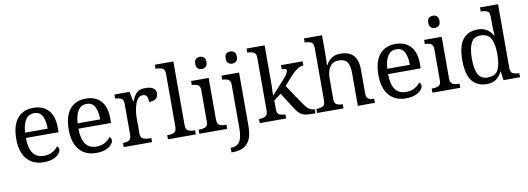

<svg xmlns="http://www.w3.org/2000/svg" viewBox="-71 -1224 5302 1927"><g transform="rotate(-10 2580.0 -260.0)"><path d="M287 10Q178 10 116.5 -62Q55 -134 55 -264Q55 -404 113 -475Q171 -546 277 -546Q374 -546 429.5 -486Q485 -426 485 -307V-261H152Q154 -152 191.5 -102.5Q229 -53 301 -53Q353 -53 389.5 -74.5Q426 -96 444 -123Q451 -120 457 -111Q463 -102 463 -89Q463 -69 444 -46Q425 -23 386 -6.5Q347 10 287 10ZM384 -315Q384 -395 359.5 -443.5Q335 -492 275 -492Q220 -492 189.5 -446.5Q159 -401 154 -315Z M822 10Q713 10 651.5 -62Q590 -134 590 -264Q590 -404 648 -475Q706 -546 812 -546Q909 -546 964.5 -486Q1020 -426 1020 -307V-261H687Q689 -152 726.5 -102.5Q764 -53 836 -53Q888 -53 924.5 -74.5Q961 -96 979 -123Q986 -120 992 -111Q998 -102 998 -89Q998 -69 979 -46Q960 -23 921 -6.5Q882 10 822 10ZM919 -315Q919 -395 894.5 -443.5Q870 -492 810 -492Q755 -492 724.5 -446.5Q694 -401 689 -315Z M1103 0V-42H1106Q1140 -42 1164 -54.5Q1188 -67 1188 -114V-426Q1188 -470 1163.5 -482Q1139 -494 1106 -494H1103V-536H1257L1276 -437H1281Q1294 -467 1309 -492Q1324 -517 1349 -531.5Q1374 -546 1418 -546Q1473 -546 1499.5 -527Q1526 -508 1526 -473Q1526 -442 1504.5 -422Q1483 -402 1433 -402Q1433 -443 1421 -461.5Q1409 -480 1380 -480Q1352 -480 1333 -458Q1314 -436 1303 -402Q1292 -368 1287 -331.5Q1282 -295 1282 -266V-109Q1282 -65 1306.5 -53.5Q1331 -42 1364 -42H1392V0Z M1554 0V-42H1567Q1601 -42 1625 -54.5Q1649 -67 1649 -114V-650Q1649 -694 1624.5 -706Q1600 -718 1567 -718H1554V-760H1743V-114Q1743 -67 1767 -54.5Q1791 -42 1825 -42H1838V0Z M2012 -636Q1988 -636 1971.5 -650Q1955 -664 1955 -698Q1955 -733 1971.5 -746.5Q1988 -760 2012 -760Q2035 -760 2052 -746.5Q2069 -733 2069 -698Q2069 -664 2052 -650Q2035 -636 2012 -636ZM1874 0V-42H1887Q1920 -42 1944.5 -53.5Q1969 -65 1969 -109V-426Q1969 -470 1944.5 -482Q1920 -494 1887 -494H1884V-536H2063V-114Q2063 -67 2087 -54.5Q2111 -42 2145 -42H2158V0Z M2322 -636Q2298 -636 2281.5 -650Q2265 -664 2265 -698Q2265 -733 2281.5 -746.5Q2298 -760 2322 -760Q2345 -760 2362 -746.5Q2379 -733 2379 -698Q2379 -664 2362 -650Q2345 -636 2322 -636ZM2159 240V193H2166Q2202 193 2227.5 176.5Q2253 160 2266 119.5Q2279 79 2279 9V-426Q2279 -470 2254.5 -482Q2230 -494 2197 -494H2194V-536H2373V8Q2373 97 2347.5 148Q2322 199 2277.5 219.5Q2233 240 2175 240Z M2489 0V-42H2497Q2531 -42 2555 -54.5Q2579 -67 2579 -114V-650Q2579 -694 2554.5 -706Q2530 -718 2497 -718H2489V-760H2673V-374Q2673 -361 2672.5 -340Q2672 -319 2671 -298Q2670 -277 2669.5 -262.5Q2669 -248 2669 -248L2794 -385Q2826 -421 2837.5 -440.5Q2849 -460 2849 -474Q2849 -487 2837 -490.5Q2825 -494 2800 -494V-536H3021V-494Q2987 -494 2953 -469.5Q2919 -445 2880 -401L2810 -322L2943 -124Q2969 -84 2994.5 -63Q3020 -42 3054 -42H3057V0H3043Q3000 0 2971 -3Q2942 -6 2922.5 -15.5Q2903 -25 2885.5 -44.5Q2868 -64 2847 -97L2747 -254L2673 -199V-109Q2673 -65 2697.5 -53.5Q2722 -42 2755 -42H2758V0Z M3074 0V-42H3082Q3116 -42 3140 -54.5Q3164 -67 3164 -114V-650Q3164 -694 3139.5 -706Q3115 -718 3082 -718H3074V-760H3258V-540Q3258 -522 3257 -502.5Q3256 -483 3255 -469Q3254 -455 3254 -455H3259Q3305 -546 3406 -546Q3492 -546 3537.5 -499.5Q3583 -453 3583 -350V-114Q3583 -67 3604.5 -54.5Q3626 -42 3660 -42H3663V0H3489V-345Q3489 -410 3464.5 -446Q3440 -482 3379 -482Q3317 -482 3287.5 -438Q3258 -394 3258 -320V-109Q3258 -65 3282.5 -53.5Q3307 -42 3340 -42H3343V0Z M3978 10Q3869 10 3807.5 -62Q3746 -134 3746 -264Q3746 -404 3804 -475Q3862 -546 3968 -546Q4065 -546 4120.5 -486Q4176 -426 4176 -307V-261H3843Q3845 -152 3882.5 -102.5Q3920 -53 3992 -53Q4044 -53 4080.5 -74.5Q4117 -96 4135 -123Q4142 -120 4148 -111Q4154 -102 4154 -89Q4154 -69 4135 -46Q4116 -23 4077 -6.5Q4038 10 3978 10ZM4075 -315Q4075 -395 4050.5 -443.5Q4026 -492 3966 -492Q3911 -492 3880.5 -446.5Q3850 -401 3845 -315Z M4387 -636Q4363 -636 4346.5 -650Q4330 -664 4330 -698Q4330 -733 4346.5 -746.5Q4363 -760 4387 -760Q4410 -760 4427 -746.5Q4444 -733 4444 -698Q4444 -664 4427 -650Q4410 -636 4387 -636ZM4249 0V-42H4262Q4295 -42 4319.5 -53.5Q4344 -65 4344 -109V-426Q4344 -470 4319.5 -482Q4295 -494 4262 -494H4259V-536H4438V-114Q4438 -67 4462 -54.5Q4486 -42 4520 -42H4533V0Z M4805 10Q4706 10 4653.5 -56.5Q4601 -123 4601 -267Q4601 -412 4653.5 -479Q4706 -546 4805 -546Q4863 -546 4899.5 -521.5Q4936 -497 4958 -458H4964Q4961 -483 4959.5 -513.5Q4958 -544 4958 -568V-650Q4958 -694 4933.5 -706Q4909 -718 4876 -718H4868V-760H5052V-110Q5052 -66 5076.5 -54Q5101 -42 5134 -42H5142V0H4973L4962 -90H4958Q4936 -44 4900 -17Q4864 10 4805 10ZM4822 -54Q4900 -54 4929 -106.5Q4958 -159 4958 -267Q4958 -371 4929 -426.5Q4900 -482 4821 -482Q4755 -482 4726.5 -426.5Q4698 -371 4698 -266Q4698 -160 4726.5 -107Q4755 -54 4822 -54Z"/></g></svg>

Font: Noto Serif Makasar
Style: Regular
Weight: 400
Designer: Sérgio Martins
Version: Version 1.001; ttfautohint (v1.8.4.7-5d5b)